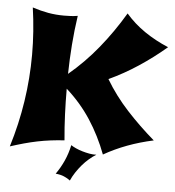

<svg xmlns="http://www.w3.org/2000/svg" viewBox="-62 -793 974 1071"><g transform="rotate(5 425.0 -257.5)"><path d="M333 -698.2Q320.8 -615.7 314.7 -534.4Q308.6 -453.1 307.1 -371.1Q396.5 -445.8 470.9 -537.4Q545.4 -628.9 608.9 -735.8Q655.8 -681.6 716.3 -640.1Q776.9 -598.6 850.1 -567.9Q776.9 -505.4 697.3 -452.9Q617.7 -400.4 534.2 -361.8Q587.4 -272.5 659.4 -194.1Q731.4 -115.7 815.9 -43Q662.6 -9.8 540 60.1Q501.5 -42 444.6 -129.2Q387.7 -216.3 307.1 -288.1Q307.1 -215.3 310.1 -144Q313 -72.8 319.8 0Q280.3 2.4 243.2 7.1Q206.1 11.7 169.2 19.3Q132.3 26.9 95.2 37.1Q58.1 47.4 19 60.1Q98.1 -196.3 98.1 -460Q98.1 -590.3 79.1 -723.1Q125 -708 167.7 -700.4Q210.4 -692.9 255.9 -692.9Q274.4 -692.9 293.5 -693.8Q312.5 -694.8 333 -698.2ZM503.9 64.5Q483.9 76.7 464.1 93.8Q444.3 110.8 426.8 131.3Q409.2 151.9 394.3 174.6Q379.4 197.3 369.1 220.7Q355 209.5 334.7 200.7Q314.5 191.9 287.1 189.5Q313 152.8 331.5 111.6Q350.1 70.3 359.9 23.4Q370.6 30.8 387.7 38.6Q404.8 46.4 424.6 52.2Q444.3 58.1 464.8 61.8Q485.4 65.4 503.9 64.5Z"/></g></svg>

Font: Shojumaru
Style: Regular
Weight: 400
Version: Version 1.001